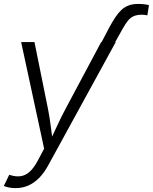

<svg xmlns="http://www.w3.org/2000/svg" viewBox="-30 -763 789 991"><path d="M494.6 -545.9 534.2 -621.6Q550.3 -651.4 565.4 -674.1Q580.6 -696.8 597.2 -712.2Q613.8 -727.5 634.8 -735.1Q655.8 -742.7 683.1 -742.7Q700.2 -742.7 714.8 -741Q729.5 -739.3 738.8 -736.3L730.5 -683.6Q723.6 -685.5 715.8 -686.3Q708 -687 702.1 -687Q676.8 -687 659.9 -679.4Q643.1 -671.9 630.1 -656Q617.2 -640.1 603.5 -615.2L564.5 -545.9ZM-10.3 196.8 17.6 139.2 24.4 141.1Q52.7 149.9 77.4 146.2Q102.1 142.6 124 122.6Q146 102.5 166 64L197.8 4.4L79.1 -545.9H147.9L217.3 -202.6Q226.6 -156.2 232.2 -109.9Q237.8 -63.5 244.1 -19H220.7Q242.2 -63.5 263.2 -109.9Q284.2 -156.2 309.1 -202.6L492.2 -545.9H567.4L219.7 88.9Q198.2 128.9 172.1 155.3Q146 181.6 115.7 194.8Q85.4 208 50.8 208Q31.7 208 15.6 204.6Q-0.5 201.2 -10.3 196.8Z"/></svg>

Font: Inter Light
Style: Italic
Weight: 300
Italic angle: -9.3988°
Designer: Rasmus Andersson
Foundry: rsms
Version: Version 4.001;git-66647c0bb